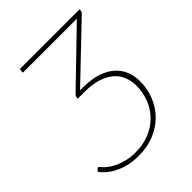

<svg xmlns="http://www.w3.org/2000/svg" viewBox="-201 -816 938 938"><g transform="rotate(-45 267.5 -347.5)"><path d="M11.5 0ZM510.5 -703 510 -695Q509 -691.5 507.8 -687.8Q506.5 -684 502.5 -680L232 -421.5H252.5Q311 -421.5 352.5 -407.2Q394 -393 420.2 -369Q446.5 -345 458.8 -313.2Q471 -281.5 471 -246.5Q471 -193.5 452.2 -147Q433.5 -100.5 399.2 -66Q365 -31.5 316.5 -11.8Q268 8 208.5 8Q172.5 8 141.5 0.8Q110.5 -6.5 85.5 -18.8Q60.5 -31 41.8 -46.8Q23 -62.5 11.5 -79.5L22.5 -90.5Q24 -92.5 25.5 -92.8Q27 -93 28 -93Q30.5 -93 31.5 -92.2Q32.5 -91.5 34.5 -90Q42.5 -78.5 58 -65.2Q73.5 -52 95.8 -40.8Q118 -29.5 146.8 -22.2Q175.5 -15 210 -15Q263 -15 306 -32.8Q349 -50.5 379.5 -81.5Q410 -112.5 426.5 -154Q443 -195.5 443 -243Q443 -274.5 432.2 -303.2Q421.5 -332 397.5 -353.5Q373.5 -375 335.2 -387.8Q297 -400.5 241.5 -400.5H195L196 -410Q196.5 -417 202.5 -423L468.5 -680H95L97.5 -703Z"/></g></svg>

Font: Lato Thin
Style: Italic
Weight: 200
Italic angle: -7°
Designer: Lukasz Dziedzic
Foundry: tyPoland Lukasz Dziedzic
Version: Version 2.007; 2014-02-27